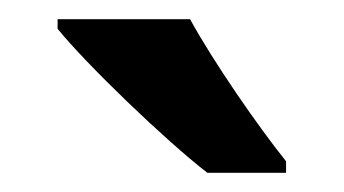

<svg xmlns="http://www.w3.org/2000/svg" viewBox="-20 -786 358 200"><path d="M178 -766H40V-756C70 -719 152 -640 196 -606H278V-618C249 -654 202 -722 178 -766Z"/></svg>

Font: Noto Sans Devanagari UI SemiCondensed SemiBold
Style: Regular
Weight: 600
Width: 4
Designer: Jelle Bosma - Monotype Design Team
Foundry: Monotype Imaging Inc.
Version: Version 2.004